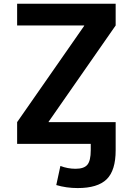

<svg xmlns="http://www.w3.org/2000/svg" viewBox="-20 -750 691 1001"><path d="M69.3 -730.5H583V-617.2L233.4 -115.2V-113.3H583V-56.6V0V33.2Q583 138.7 536.1 184.6Q489.3 230.5 384.8 230.5Q326.2 230.5 273.4 214.8L294.9 115.2Q333 129.9 374 129.9Q418 129.9 435.5 108.9Q453.1 87.9 453.1 33.2V0H69.3V-113.3L418.9 -615.2V-617.2H69.3Z"/></svg>

Font: Mgen+ 1c bold
Style: Bold
Weight: 700
Designer: [Source Han Sans]
Ryoko NISHIZUKA  (kana & ideographs); Paul D. Hunt (Latin, Greek & Cyrillic); Wenlong ZHANG  (bopomofo
Version: Version 1.059.20150602